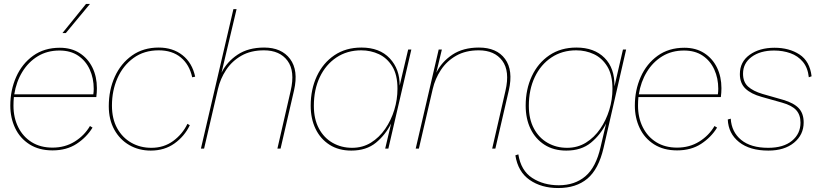

<svg xmlns="http://www.w3.org/2000/svg" viewBox="-20 -750 4138 969"><path d="M245 9Q177 9 129 -21.5Q81 -52 56.5 -103.5Q32 -155 32 -217Q32 -295 61.5 -361.5Q91 -428 147 -468.5Q203 -509 282 -509Q340 -509 382 -482Q424 -455 446.5 -409Q469 -363 469 -305Q469 -283 466 -260H50Q48 -239 48 -217Q48 -156 72 -108Q96 -60 140 -32.5Q184 -5 245 -5Q308 -5 357 -35.5Q406 -66 434 -114L447 -106Q417 -57 366.5 -24Q316 9 245 9ZM280 -495Q218 -495 170.5 -466Q123 -437 92.5 -387Q62 -337 52 -274H451Q452 -281 452.5 -288Q453 -295 453 -302Q453 -355 433 -399Q413 -443 374.5 -469Q336 -495 280 -495ZM414 -730H434L312 -583H295Z M741 10Q681 10 633 -17.5Q585 -45 557 -95.5Q529 -146 529 -214Q529 -296 559.5 -363Q590 -430 646.5 -470Q703 -510 781 -510Q852 -510 901 -471.5Q950 -433 965 -363L950 -360Q936 -424 892.5 -460Q849 -496 781 -496Q707 -496 654 -457.5Q601 -419 573 -356Q545 -293 545 -217Q545 -150 571.5 -102.5Q598 -55 643 -29.5Q688 -4 744 -4Q807 -4 854 -38.5Q901 -73 926 -125L938 -118Q911 -62 860.5 -26Q810 10 741 10Z M994 0 1158 -704H1174L1098 -383Q1125 -438 1179 -474Q1233 -510 1313 -510Q1401 -510 1444 -452.5Q1487 -395 1464 -294L1396 0H1380L1447 -292Q1470 -391 1431 -443.5Q1392 -496 1312 -496Q1246 -496 1198.5 -469Q1151 -442 1121.5 -397.5Q1092 -353 1080 -301L1010 0Z M1753 10Q1689 10 1643 -19.5Q1597 -49 1572.5 -100Q1548 -151 1548 -217Q1548 -299 1579 -365.5Q1610 -432 1667.5 -471Q1725 -510 1804 -510Q1896 -510 1947 -455.5Q1998 -401 1997 -318L2040 -500H2056L1940 0H1924L1954 -127Q1926 -70 1877.5 -30Q1829 10 1753 10ZM1757 -4Q1810 -4 1852 -30Q1894 -56 1924 -99.5Q1954 -143 1970 -195.5Q1986 -248 1986 -302Q1986 -372 1960 -414.5Q1934 -457 1892.5 -476.5Q1851 -496 1803 -496Q1732 -496 1678 -460Q1624 -424 1594 -361Q1564 -298 1564 -216Q1564 -149 1589.5 -101.5Q1615 -54 1659 -29Q1703 -4 1757 -4Z M2078 0 2194 -500H2210L2182 -383Q2209 -438 2263 -474Q2317 -510 2397 -510Q2487 -510 2529 -452.5Q2571 -395 2548 -294L2480 0H2464L2531 -292Q2554 -391 2515 -443.5Q2476 -496 2396 -496Q2330 -496 2282.5 -469Q2235 -442 2205.5 -397.5Q2176 -353 2164 -301L2094 0Z M2797 199Q2712 199 2653 158Q2594 117 2581 34L2596 29Q2609 111 2666 148Q2723 185 2800 185Q2881 185 2934.5 139.5Q2988 94 3011 -8L3039 -127Q3011 -70 2962.5 -30Q2914 10 2838 10Q2774 10 2728 -19.5Q2682 -49 2657.5 -100Q2633 -151 2633 -217Q2633 -299 2664 -365.5Q2695 -432 2752.5 -471Q2810 -510 2889 -510Q2979 -510 3031 -458Q3083 -406 3081 -314L3124 -500H3140L3026 -3Q3001 104 2944.5 151.5Q2888 199 2797 199ZM2842 -4Q2895 -4 2937 -30Q2979 -56 3009 -99.5Q3039 -143 3055 -195.5Q3071 -248 3071 -302Q3071 -372 3045 -414.5Q3019 -457 2977.5 -476.5Q2936 -496 2888 -496Q2817 -496 2763 -460Q2709 -424 2679 -361Q2649 -298 2649 -216Q2649 -149 2674.5 -101.5Q2700 -54 2744 -29Q2788 -4 2842 -4Z M3397 9Q3329 9 3281 -21.5Q3233 -52 3208.5 -103.5Q3184 -155 3184 -217Q3184 -295 3213.5 -361.5Q3243 -428 3299 -468.5Q3355 -509 3434 -509Q3492 -509 3534 -482Q3576 -455 3598.5 -409Q3621 -363 3621 -305Q3621 -283 3618 -260H3202Q3200 -239 3200 -217Q3200 -156 3224 -108Q3248 -60 3292 -32.5Q3336 -5 3397 -5Q3460 -5 3509 -35.5Q3558 -66 3586 -114L3599 -106Q3569 -57 3518.5 -24Q3468 9 3397 9ZM3432 -495Q3370 -495 3322.5 -466Q3275 -437 3244.5 -387Q3214 -337 3204 -274H3603Q3604 -281 3604.5 -288Q3605 -295 3605 -302Q3605 -355 3585 -399Q3565 -443 3526.5 -469Q3488 -495 3432 -495Z M3858 10Q3764 10 3710 -33Q3656 -76 3653 -147L3668 -151Q3672 -84 3720.5 -44Q3769 -4 3857 -4Q3934 -4 3977 -39.5Q4020 -75 4020 -131Q4020 -170 3998.5 -194Q3977 -218 3927 -232L3824 -261Q3770 -276 3742 -303Q3714 -330 3714 -376Q3714 -438 3763.5 -473.5Q3813 -509 3889 -509Q3963 -509 4015 -475Q4067 -441 4076 -365L4062 -360Q4057 -408 4032 -438Q4007 -468 3969 -481.5Q3931 -495 3887 -495Q3817 -495 3773.5 -463Q3730 -431 3730 -378Q3730 -336 3755.5 -313Q3781 -290 3828 -276L3933 -246Q3987 -230 4011.5 -203.5Q4036 -177 4036 -132Q4036 -70 3987.5 -30Q3939 10 3858 10Z"/></svg>

Font: Prodigy Sans Thin
Style: Italic
Weight: 100
Italic angle: -13°
Designer: Wei Huang
Foundry: Wei Huang
Version: Version 1.003; ttfautohint (v1.8.3)